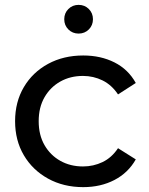

<svg xmlns="http://www.w3.org/2000/svg" viewBox="-20 -763 611 789"><path d="M322 6Q241 6 177.5 -29Q114 -64 78 -125Q42 -186 42 -265Q42 -344 78 -405Q114 -466 177.5 -500.5Q241 -535 322 -535Q394 -535 450.5 -506.5Q507 -478 538 -422L465 -375Q439 -414 401.5 -432.5Q364 -451 321 -451Q269 -451 228 -428Q187 -405 163 -363.5Q139 -322 139 -265Q139 -208 163 -166.5Q187 -125 228 -102Q269 -79 321 -79Q364 -79 401.5 -97Q439 -115 465 -154L538 -108Q507 -53 450.5 -23.5Q394 6 322 6ZM303 -625Q278 -625 261 -642Q244 -659 244 -684Q244 -709 261 -726Q278 -743 303 -743Q328 -743 345 -726Q362 -709 362 -684Q362 -659 345 -642Q328 -625 303 -625Z"/></svg>

Font: Montserrat Z Med
Style: Regular
Weight: 500
Designer: Julieta Ulanovsky
Foundry: Julieta Ulanovsky
Version: Version 8.000